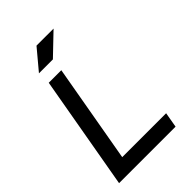

<svg xmlns="http://www.w3.org/2000/svg" viewBox="-259 -999 1103 1103"><g transform="rotate(-45 293.0 -447.0)"><path d="M32.7 0 154.8 -693.4H256.8L134.8 0ZM32.7 0 49.3 -92.8H507.8L491.7 0ZM153.3 -771.5 255.9 -894H394.5L266.6 -771.5Z"/></g></svg>

Font: Cascadia Code PL
Style: Italic
Weight: 400
Italic angle: -10°
Monospace: yes
Designer: Aaron Bell
Foundry: Saja Typeworks
Version: Version 2404.023